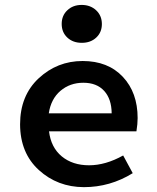

<svg xmlns="http://www.w3.org/2000/svg" viewBox="-20 -752 640 784"><path d="M254.9 -710Q277.8 -731.9 313.5 -731.9Q349.1 -731.9 372.6 -710Q396 -688 396 -653.8Q396 -620.1 373 -598.6Q350.1 -577.1 314 -577.1Q277.8 -577.1 254.9 -598.6Q231.9 -620.1 231.9 -654.3Q231.9 -688.5 254.9 -710ZM436 -289.1Q435.5 -347.7 405.3 -380.9Q375 -414.1 320.3 -414.1Q265.6 -414.1 226.6 -380.9Q188 -347.7 179.2 -289.1ZM322.3 12.2Q214.8 11.7 138.7 -57.6Q62.5 -127 62 -244.1Q62 -361.3 137.7 -432.1Q213.9 -502.9 317.4 -502.9Q420.9 -502.9 481.4 -438.5Q542 -374 542 -270Q542 -246.1 537.1 -215.8H180.2Q188 -149.9 232.4 -113.3Q276.4 -77.1 343.8 -77.1Q411.1 -77.1 482.9 -117.2L522 -44.9Q429.7 12.2 322.3 12.2Z"/></svg>

Font: SourceCodePro-Semibold
Style: Regular
Weight: 600
Monospace: yes
Designer: Paul D. Hunt
Foundry: Adobe Systems Incorporated
Version: Version 1.009;PS 1.000;hotconv 1.0.70;makeotf.lib2.5.5900